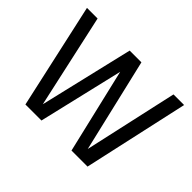

<svg xmlns="http://www.w3.org/2000/svg" viewBox="-141 -951 1202 1202"><g transform="rotate(45 460.0 -350.0)"><path d="M460 -564 327 0H185L30 -700H124L261 -78L408 -700H512L658 -79L796 -700H890L735 0H593Z"/></g></svg>

Font: Orienta
Style: Regular
Weight: 400
Designer: Eduardo Rodriguez Tunni
Foundry: Eduardo Rodriguez Tunni
Version: Version 1.001